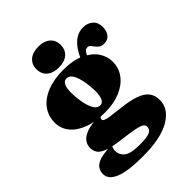

<svg xmlns="http://www.w3.org/2000/svg" viewBox="-268 -838 1216 1216"><g transform="rotate(-45 340.0 -230.0)"><path d="M389.5 -66Q336.5 -72 308.5 -76.2Q280.5 -80.5 270 -86Q259.5 -91.5 259.5 -100.5Q259.5 -107.5 264 -112.2Q268.5 -117 276 -120L271 -127.5Q198.5 -126 156.8 -111.8Q115 -97.5 97.8 -74.5Q80.5 -51.5 80.5 -24.5Q80.5 4.5 96 24.8Q111.5 45 152.5 58.5Q193.5 72 269.5 81Q331.5 88.5 367 95.5Q402.5 102.5 417.2 112Q432 121.5 432 137.5Q432 153 422.2 163.5Q412.5 174 388 179.2Q363.5 184.5 318 184.5Q239.5 184.5 209.5 161.8Q179.5 139 179.5 99.5Q179.5 89 182.8 79.8Q186 70.5 189 66.5L187 59Q96.5 61.5 59 83.8Q21.5 106 21.5 152Q21.5 198.5 82.8 224.8Q144 251 280.5 251Q441 251 524.8 201.5Q608.5 152 608.5 75Q608.5 31.5 586.8 3.5Q565 -24.5 516.8 -41.2Q468.5 -58 389.5 -66ZM422 -428 469 -424.5Q481 -455.5 492.2 -471.2Q503.5 -487 519 -487Q532 -487 540 -478Q548 -469 556.2 -457.2Q564.5 -445.5 577.2 -436.5Q590 -427.5 612 -427.5Q644.5 -427.5 662.2 -450Q680 -472.5 680 -509.5Q680 -550.5 654 -573Q628 -595.5 589.5 -595.5Q540 -595.5 502 -561Q464 -526.5 437 -461.5ZM569 -309Q569 -358 539.8 -400Q510.5 -442 453.5 -468Q396.5 -494 312.5 -494Q226 -494 163.8 -469Q101.5 -444 68.5 -399Q35.5 -354 35.5 -294.5Q35.5 -244 67.2 -203.2Q99 -162.5 160.2 -139Q221.5 -115.5 309.5 -115.5Q386.5 -115.5 445 -140.2Q503.5 -165 536.2 -208.5Q569 -252 569 -309ZM285 -441Q316.5 -442 335 -399.2Q353.5 -356.5 358.5 -283.5Q362.5 -228 352.5 -198.8Q342.5 -169.5 317.5 -168.5Q298 -168 282.8 -186.5Q267.5 -205 257.5 -241.5Q247.5 -278 244 -331Q241.5 -364 245 -388.5Q248.5 -413 258.5 -426.8Q268.5 -440.5 285 -441ZM302.5 -523.5Q251.5 -523.5 222.2 -548.2Q193 -573 193 -617Q193 -659.5 222.2 -684.5Q251.5 -709.5 302.5 -709.5Q353.5 -709.5 382.2 -684.5Q411 -659.5 411 -617Q411 -574 382.2 -548.8Q353.5 -523.5 302.5 -523.5Z"/></g></svg>

Font: Fraunces
Style: Regular
Weight: 900
Version: Version 1.000;[b76b70a41]